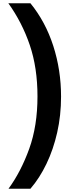

<svg xmlns="http://www.w3.org/2000/svg" viewBox="-20 -885 438 1173"><path d="M353 -295Q353 -180 329.5 -76Q306 28 264 115.5Q222 203 166 268H32Q108 164 158.5 24Q209 -116 209 -296Q209 -471 162 -609.5Q115 -748 31 -865H166Q258 -752 305.5 -604.5Q353 -457 353 -295Z"/></svg>

Font: Noto Sans Telugu UI ExtraCondensed ExtraBold
Style: Regular
Weight: 800
Width: 2
Designer: Jelle Bosma - Monotype Design Team
Foundry: Monotype Imaging Inc.
Version: Version 2.006; ttfautohint (v1.8.4.7-5d5b)